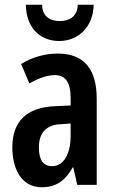

<svg xmlns="http://www.w3.org/2000/svg" viewBox="-20 -846 489 810"><path d="M375 -826H308C307 -776 272 -757 232 -757C191 -757 157 -778 158 -826H89C91 -726 151 -673 230 -673C310 -673 374 -733 375 -826ZM224 -620C170 -620 116 -605 69 -576L104 -494C147 -518 179 -529 213 -529C258 -529 278 -495 278 -432V-401L211 -398C95 -393 32 -336 32 -224C32 -136 69 -56 156 -56C217 -56 255 -84 287 -140H289L306 -66H388V-429C388 -555 334 -620 224 -620ZM237 -322 278 -325V-273C278 -194 247 -145 200 -145C164 -145 144 -169 144 -224C144 -284 174 -320 237 -322Z"/></svg>

Font: Noto Sans Malayalam UI ExtraCondensed SemiBold
Style: Regular
Weight: 600
Width: 2
Designer: Jelle Bosma - Monotype Design Team
Foundry: Monotype Imaging Inc.
Version: Version 2.104